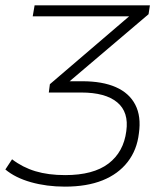

<svg xmlns="http://www.w3.org/2000/svg" viewBox="-44 -507 620 716"><path d="M198 189Q130 189 71.5 172.5Q13 156 -24 125L1 87Q40 117 88 131.5Q136 146 199 146Q304 146 360.5 103Q417 60 427 -18Q437 -89 393 -125.5Q349 -162 259 -162H138L142 -193L455 -461L454 -446H78L85 -487H515L510 -454L198 -189L200 -204H263Q338 -204 388 -182Q438 -160 460.5 -116.5Q483 -73 474 -10Q467 52 432 97Q397 142 338.5 165.5Q280 189 198 189Z"/></svg>

Font: Nunito Sans 10pt SemiExpanded ExtraLight
Style: Italic
Weight: 250
Width: 6
Italic angle: -9°
Designer: Vernon Adams
Foundry: Vernon Adams
Version: Version 3.101;gftools[0.9.27]